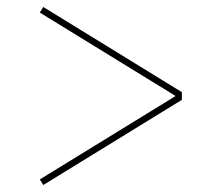

<svg xmlns="http://www.w3.org/2000/svg" viewBox="-20 -615 640 550"><path d="M104 -85 94 -101 483 -340 94 -579 104 -595 501 -351V-329Z"/></svg>

Font: Iosevka Thin Extended
Style: Regular
Weight: 100
Width: 7
Monospace: yes
Designer: Belleve Invis
Foundry: Belleve Invis
Version: Version 32.5.0; ttfautohint (v1.8.4)